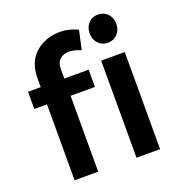

<svg xmlns="http://www.w3.org/2000/svg" viewBox="-137 -880 929 994"><g transform="rotate(-20 328.0 -382.5)"><path d="M255 -619C268 -630 284 -636 304 -636C321 -636 343 -631 370 -620L393 -725C361 -740 328 -748 295 -748C261 -748 230 -741 201 -727C172 -713 148 -692 131 -665C114 -637 105 -603 105 -564V-513H35V-418H105V0H235V-418H369V-513H235V-568C235 -591 242 -608 255 -619ZM446 -535V0H576V-535ZM564 -743C550 -758 532 -765 511 -765C490 -765 472 -758 459 -743C445 -728 438 -710 438 -687C438 -665 445 -647 459 -632C473 -617 490 -610 511 -610C532 -610 550 -617 564 -632C578 -647 585 -665 585 -687C585 -710 578 -728 564 -743Z"/></g></svg>

Font: Argentum Sans Medium
Style: Regular
Weight: 500
Designer: Julieta Ulanovsky
Foundry: Julieta Ulanovsky
Version: Version 5.001;January 29, 2019;FontCreator 11.5.0.2425 64-bi